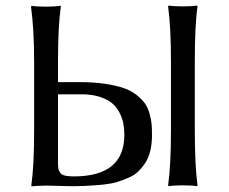

<svg xmlns="http://www.w3.org/2000/svg" viewBox="-20 -669 826 692"><path d="M596.2 -445.8Q596.2 -570.8 585.9 -646L587.9 -648.9Q606.4 -646 639.2 -646Q671.9 -646 689.9 -648.9L691.9 -646Q682.1 -579.6 682.1 -445.8V-201.2Q682.1 -72.3 691.9 -1L689.9 2Q671.9 -1 639.2 -1Q606.4 -1 587.9 2L585.9 -1Q596.2 -72.3 596.2 -201.2ZM147.9 0Q132.8 0 119.4 0.7Q106 1.5 100.1 2L94.2 2.9L92.8 0Q103 -71.3 103 -200.2V-444.8Q103 -563 91.8 -645L94.2 -647.9Q111.8 -645 146 -645Q161.6 -645 174.6 -645.8Q187.5 -646.5 192.9 -647.5L198.2 -647.9L199.2 -645Q189 -575.2 189 -444.8V-373H267.1Q318.4 -373 358.9 -366.9Q399.4 -360.8 426.5 -351.3Q453.6 -341.8 472.9 -326.2Q492.2 -310.5 502.7 -295.7Q513.2 -280.8 519 -259.5Q524.9 -238.3 526.4 -221.9Q527.8 -205.6 527.8 -183.1Q527.8 -151.9 522 -126.7Q516.1 -101.6 504.4 -83.3Q492.7 -64.9 478.3 -51Q463.9 -37.1 442.6 -28.1Q421.4 -19 401.4 -12.9Q381.3 -6.8 353.8 -3.9Q326.2 -1 303.7 0Q284.7 1.5 250 2Q228.5 2.4 194.8 1Q159.7 0 147.9 0ZM189 -329.1V-84Q189 -69.3 190.2 -61.8Q191.4 -54.2 196.8 -46.6Q202.1 -39.1 214.1 -36.1Q226.1 -33.2 246.1 -33.2Q428.2 -33.2 428.2 -183.1Q428.2 -205.1 424.6 -224.1Q420.9 -243.2 410.6 -263.2Q400.4 -283.2 383.8 -297.1Q367.2 -311 339.1 -320.1Q311 -329.1 273.9 -329.1Z"/></svg>

Font: Linux Biolinum G
Style: Regular
Weight: 400
Designer: Philipp H. Poll
Foundry: Philipp H. Poll
Version: Version 1.1.0 ; ttfautohint (v1.6)